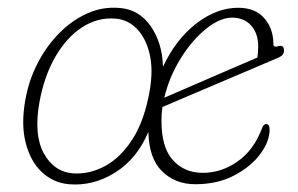

<svg xmlns="http://www.w3.org/2000/svg" viewBox="-20 -478 785 506"><path d="M295.5 -457Q347 -453 377.5 -408.5Q408 -364 409.5 -302Q443.5 -374.5 497.2 -416Q551 -457.5 607.5 -457.5Q653 -457.5 676.8 -429.8Q700.5 -402 700.5 -362Q700.5 -352.5 712.5 -356Q728.5 -361.5 728.5 -344Q728.5 -332.5 713.5 -326Q678 -311 631.8 -291.2Q585.5 -271.5 539.5 -252Q493.5 -232.5 457.8 -217.2Q422 -202 408 -196Q405.5 -177.5 405.5 -160Q405.5 -89 435.8 -55.8Q466 -22.5 514.5 -22.5Q563.5 -22.5 606.2 -52.5Q649 -82.5 670.5 -140Q674.5 -151 681.5 -151Q690.5 -151 690.5 -136Q690.5 -105.5 666 -72.2Q641.5 -39 597.5 -15.8Q553.5 7.5 494.5 7.5Q442 7.5 407.2 -26.5Q372.5 -60.5 371 -130.5Q341 -59 283 -23Q225 13 161.5 7.5Q121 4 90.8 -24Q60.5 -52 47.8 -101.2Q35 -150.5 47 -216Q56 -266.5 79.2 -311.5Q102.5 -356.5 136 -390.5Q169.5 -424.5 210.2 -442.8Q251 -461 295.5 -457ZM591.5 -431.5Q559.5 -431.5 522.8 -401.8Q486 -372 456 -323.8Q426 -275.5 413 -220.5Q435 -230 477.8 -248.5Q520.5 -267 569.2 -288Q618 -309 658.5 -326.5Q659 -332.5 659.8 -340.2Q660.5 -348 660.5 -355Q660.5 -390 641.8 -410.8Q623 -431.5 591.5 -431.5ZM174 -21Q216 -18.5 257 -40.5Q298 -62.5 329.8 -112.2Q361.5 -162 375 -242Q384 -296 374 -337.2Q364 -378.5 340 -402.8Q316 -427 283 -429Q237 -432.5 196 -405.8Q155 -379 125.8 -328.2Q96.5 -277.5 84 -209Q68.5 -123 95.5 -73.8Q122.5 -24.5 174 -21Z"/></svg>

Font: Fraunces 9pt S100 Thin
Style: Italic
Weight: 100
Italic angle: -16°
Version: Version 1.000; ttfautohint (v1.8.3)